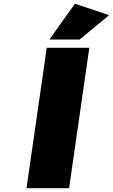

<svg xmlns="http://www.w3.org/2000/svg" viewBox="-20 -995 597 1015"><path d="M120.1 0 227.1 -742.2H452.1L345.2 0ZM241.2 -786.1 376 -975.1 557.1 -915 400.9 -786.1Z"/></svg>

Font: Trueno Black
Style: Italic
Weight: 900
Designer: Julieta Ulanovsky
Foundry: Julieta Ulanovsky
Version: Version 3.001b | FøM Fix